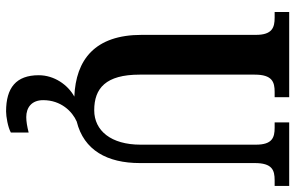

<svg xmlns="http://www.w3.org/2000/svg" viewBox="-194 -560 994 647"><g transform="rotate(90 303.5 -237.0)"><path d="M356 240C373 240 409 234 427 224V164C407 169 390 172 375 172C343 172 318 154 318 115C318 55 356 17 390 2C487 -22 530 -101 530 -211V-598C530 -657 554 -665 588 -665H607V-714H393V-665H411C444 -665 468 -657 468 -602V-213C468 -114 421 -57 352 -57C278 -57 232 -96 232 -210V-598C232 -657 257 -665 290 -665H308V-714H21V-665H40C73 -665 98 -657 98 -602V-217C98 -59 182 5 306 10C266 32 234 78 234 130C234 206 276 240 356 240Z"/></g></svg>

Font: Noto Serif Tamil ExtraCondensed
Style: Bold Italic
Weight: 700
Width: 2
Italic angle: -12°
Designer: Indian Type Foundry, Tom Grace, and the Monotype Design Team
Foundry: Monotype Imaging Inc.
Version: Version 2.003